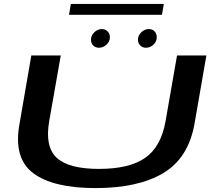

<svg xmlns="http://www.w3.org/2000/svg" viewBox="-20 -958 1127 981"><path d="M468 3Q685 3 813.5 -73.2Q942 -149.5 973.5 -324L1034.5 -674.5H884.5L826 -339.5Q803 -208 721.8 -151.5Q640.5 -95 485.5 -95Q331 -95 269.8 -151.8Q208.5 -208.5 231.5 -339.5L290.5 -674.5H140L79.5 -324Q48 -149.5 149.8 -73.2Q251.5 3 468 3ZM486.5 -714Q507 -714 524.2 -730Q541.5 -746 541.5 -768Q541.5 -786 529.5 -797.8Q517.5 -809.5 500.5 -809.5Q479 -809.5 462 -793.2Q445 -777 445 -755Q445 -737 456.2 -725.5Q467.5 -714 486.5 -714ZM725.5 -714Q747.5 -714 764.2 -730Q781 -746 781 -768Q781 -786 769.8 -797.8Q758.5 -809.5 740 -809.5Q719 -809.5 702 -793.2Q685 -777 685 -755Q685 -737 696.8 -725.5Q708.5 -714 725.5 -714ZM332.5 -882.5H807.5L817 -938H342Z"/></svg>

Font: Anybody ExtraExpanded Medium
Style: Italic
Weight: 500
Width: 8
Italic angle: -10°
Version: Version 1.113;gftools[0.9.25]